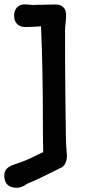

<svg xmlns="http://www.w3.org/2000/svg" viewBox="-38 -615 430 889"><path d="M22.9 148.4Q32.7 145.5 66.4 133.1Q100.1 120.6 162.1 88.9Q161.6 62.5 161.1 34.2Q160.6 5.9 160.6 -25.9Q160.6 -90.3 160.2 -156.7Q159.7 -223.1 158.4 -284.7Q157.2 -346.2 155.5 -399.9Q153.8 -453.6 151.9 -493.2Q139.6 -492.2 127.9 -491.5Q116.2 -490.7 106.2 -490.5Q96.2 -490.2 89.1 -490Q82 -489.7 79.6 -489.7Q70.8 -489.7 61.5 -492.2Q52.2 -494.6 44.7 -500.7Q37.1 -506.8 32.2 -517.1Q27.3 -527.3 27.3 -542.5Q27.3 -567.4 41.3 -581.1Q55.2 -594.7 74.7 -594.7Q82 -594.7 87.4 -594.2Q92.8 -593.8 98.4 -593.3Q104 -592.8 110.4 -592.3Q116.7 -591.8 126 -592.3Q147 -592.3 168.7 -593.3Q190.4 -594.2 217.3 -594.2Q234.9 -594.2 244.9 -588.9Q254.9 -583.5 260 -575.9Q265.1 -568.4 266.6 -559.6Q268.1 -550.8 268.1 -543.9Q268.1 -525.9 265.6 -508.3Q263.2 -490.7 263.2 -470.2Q263.2 -434.1 263.2 -400.6Q263.2 -367.2 263.4 -332.8Q263.7 -298.3 263.9 -261.5Q264.2 -224.6 264.6 -181.9Q265.1 -139.2 265.6 -88.4Q266.1 -37.6 267.1 23.9Q267.1 43.5 268.8 63.2Q270.5 83 272 106Q272 124.5 265.1 140.1Q258.3 155.8 241.2 163.6V163.1Q198.2 184.6 161.6 202.6Q125 220.7 89.4 234.9Q73.7 246.1 62.3 250.2Q50.8 254.4 39.6 254.4Q27.3 254.4 16.8 251.5Q6.3 248.5 -1.5 241.9Q-9.3 235.4 -13.7 224.4Q-18.1 213.4 -18.1 197.8Q-18.1 177.7 -6.8 166.3Q4.4 154.8 22.9 148.4Z"/></svg>

Font: Autour One
Style: Regular
Weight: 400
Version: Version 1.007; ttfautohint (v0.92) -l 24 -r 24 -G 200 -x 7 -